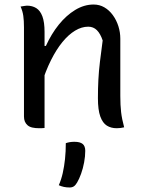

<svg xmlns="http://www.w3.org/2000/svg" viewBox="-20 -563 640 849"><path d="M529 0Q520 2 512.5 3Q505 4 496 4Q471 4 452.5 -7.5Q434 -19 423.5 -48Q413 -77 413 -129Q413 -172 415 -210.5Q417 -249 422 -290.5Q427 -332 434 -384Q424 -414 408.5 -429.5Q393 -445 370 -445Q341 -445 312 -427.5Q283 -410 256 -377Q229 -344 205.5 -297Q182 -250 163 -190L161 -360H183Q207 -413 240 -454Q273 -495 312.5 -519Q352 -543 394 -543Q420 -543 441.5 -530.5Q463 -518 479 -496Q495 -474 503.5 -447Q512 -420 512 -392Q512 -350 512 -308Q512 -266 512 -223.5Q512 -181 512 -139Q512 -98 515.5 -67.5Q519 -37 529 0ZM177 3Q173 3 169 3.5Q165 4 161.5 4Q158 4 153 4Q136 4 123 1Q110 -2 102 -9Q94 -16 90 -25.5Q86 -35 86 -48Q86 -99 86 -149Q86 -199 86 -248Q86 -297 86 -345Q86 -393 86 -442Q86 -472 83 -493Q80 -514 71 -534Q76 -535 80.5 -535.5Q85 -536 90 -537Q95 -538 99 -538Q123 -538 140.5 -527Q158 -516 167.5 -490.5Q177 -465 177 -422Q177 -350 177 -277.5Q177 -205 177 -134.5Q177 -64 177 3ZM271 70Q280 67 289 65.5Q298 64 309 64Q334 64 345.5 73.5Q357 83 357 104Q357 128 352 155Q347 182 338.5 205.5Q330 229 321 244Q314 256 306.5 261Q299 266 288 266Q274 266 262.5 263.5Q251 261 240 256Q251 231 257.5 202Q264 173 267.5 140Q271 107 271 70Z"/></svg>

Font: Recursive Casual
Style: Regular
Weight: 400
Version: Version 1.047